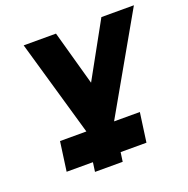

<svg xmlns="http://www.w3.org/2000/svg" viewBox="-125 -619 919 938"><g transform="rotate(-20 334.5 -150.0)"><path d="M96 -500 240 0 212 200H356L384 0L669 -500H500L343 -216L264 -500ZM82 152H497L518 0H103Z"/></g></svg>

Font: Unageo
Style: ExtraBold-Italic
Weight: 800
Designer: Richard Sepsi
Foundry: Richard Sepsi
Version: Version 2.000